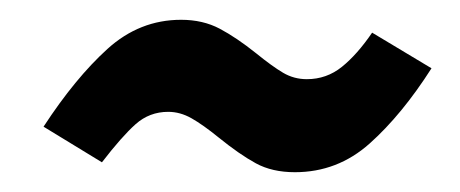

<svg xmlns="http://www.w3.org/2000/svg" viewBox="-20 -416 465 194"><path d="M201 -277Q185 -290 173.5 -296.5Q162 -303 150 -303Q131 -303 117 -290.5Q103 -278 83 -252L24 -288Q56 -337 88.5 -366.5Q121 -396 163 -396Q185 -396 202 -387Q219 -378 239 -362Q255 -349 266 -342.5Q277 -336 290 -336Q310 -336 325.5 -348.5Q341 -361 356 -383L416 -347Q386 -300 353.5 -271Q321 -242 278 -242Q255 -242 238.5 -251Q222 -260 201 -277Z"/></svg>

Font: Fira Sans Extra Condensed Medium
Style: Italic
Weight: 500
Width: 3
Italic angle: -8°
Designer: Carrois Corporate & Edenspiekermann AG
Foundry: Carrois Corporate GbR & Edenspiekermann AG
Version: Version 4.203